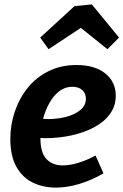

<svg xmlns="http://www.w3.org/2000/svg" viewBox="-20 -842 562 874"><path d="M234 12Q176 12 129 -11Q82 -34 54.5 -83Q27 -132 27 -210Q27 -274 47.5 -334.5Q68 -395 106.5 -442.5Q145 -490 201 -518Q257 -546 328 -546Q412 -546 459.5 -507.5Q507 -469 507 -406Q507 -359 480 -322.5Q453 -286 407.5 -262Q362 -238 304.5 -225.5Q247 -213 185 -213Q174 -213 164 -214V-213Q164 -147 191.5 -118Q219 -89 265 -89Q297 -89 335.5 -100.5Q374 -112 415 -134L451 -53Q396 -21 340.5 -4.5Q285 12 234 12ZM309 -447Q276 -447 249.5 -426.5Q223 -406 204.5 -372.5Q186 -339 176 -301Q187 -300 200 -300Q241 -300 280.5 -310Q320 -320 345.5 -341Q371 -362 371 -392Q371 -417 354.5 -432Q338 -447 309 -447ZM201 -618 163 -671 319 -814 398 -822 522 -671 469 -618 348 -715Z"/></svg>

Font: Bitter
Style: Bold Italic
Weight: 700
Italic angle: -9°
Designer: Sol Matas, and Bitter project Authors
Foundry: Sol Matas
Version: Version 2.001